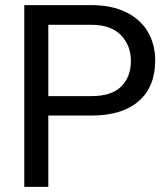

<svg xmlns="http://www.w3.org/2000/svg" viewBox="-20 -731 655 751"><path d="M169 0H75V-711H337Q416 -711 472.5 -683.5Q529 -656 558 -607Q587 -558 587 -494Q587 -391 522 -335Q457 -279 337 -279H169ZM169 -355H337Q416 -355 454 -392.5Q492 -430 492 -493Q492 -553 453 -593.5Q414 -634 337 -634H169Z"/></svg>

Font: Freesentation 5 Medium
Style: Regular
Weight: 500
Designer: glyphs from Roboto by Christian Robertson / Hangul glyphs from Noto Sans CJK(Source Han Sans) by Jang Soo-young and Kang
Foundry: PT&
Version: Version 2.001